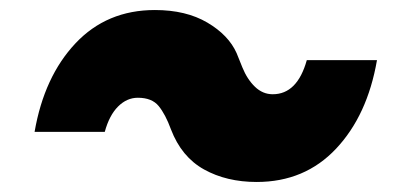

<svg xmlns="http://www.w3.org/2000/svg" viewBox="-20 -508 799 383"><path d="M321 -250Q310 -280 296.5 -296.5Q283 -313 255 -313Q233 -313 215.5 -295.5Q198 -278 189 -245H49Q68 -355 130.5 -421.5Q193 -488 289 -488Q351 -488 393.5 -463Q436 -438 452 -402Q454 -397 463.5 -373.5Q473 -350 488.5 -335Q504 -320 524 -320Q573 -320 592 -388H732Q713 -278 650.5 -211.5Q588 -145 492 -145Q432 -145 387 -170Q342 -195 321 -250Z"/></svg>

Font: Oak Sans Black
Style: Italic
Weight: 900
Italic angle: -9.5°
Foundry: Erik Kennedy, Walven
Version: Version 1.000